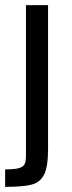

<svg xmlns="http://www.w3.org/2000/svg" viewBox="-29 -530 280 747"><path d="M72 74V-510H158V50Q158 118 143 148.5Q128 179 95 188Q62 197 -9 197V129Q28 129 45 124Q62 119 67 108Q72 97 72 74Z"/></svg>

Font: Saira Semi Condensed
Style: Regular
Weight: 400
Width: 4
Designer: Hector Gatti with collaboration of the Omnibus-Type team
Foundry: Omnibus-Type
Version: Version 1.001; ttfautohint (v1.8)